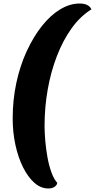

<svg xmlns="http://www.w3.org/2000/svg" viewBox="-20 -845 539 1090"><path d="M254 225Q212 225 175.5 193Q139 161 111 105Q83 49 67.5 -22.5Q52 -94 52 -172Q52 -278 73 -375.5Q94 -473 132 -555Q170 -637 218 -697.5Q266 -758 321 -791.5Q376 -825 432 -825Q484 -825 499 -792Q436 -753 387 -685Q338 -617 303.5 -528Q269 -439 251 -337.5Q233 -236 233 -131Q233 -93 237 -46Q241 1 249.5 48Q258 95 272 133.5Q286 172 305 193Q303 207 289 216Q275 225 254 225Z"/></svg>

Font: Sansita Swashed Light ExtraBold
Style: Regular
Weight: 800
Version: Version 1.003